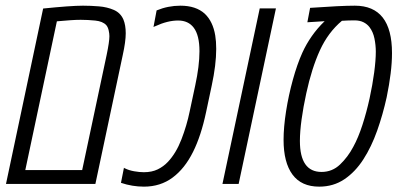

<svg xmlns="http://www.w3.org/2000/svg" viewBox="-20 -660 1452 689"><path d="M1.5 0 134.8 -629.4Q182.6 -634.3 219.2 -637Q255.9 -639.6 277.8 -639.6Q305.2 -639.6 335 -637.2Q364.7 -634.8 388.7 -624.3Q412.6 -613.8 422.9 -589.8Q431.2 -569.8 431.2 -540.5Q431.2 -510.7 420.4 -461.9L322.3 0ZM70.8 -49.8H274.9L362.8 -463.4Q372.6 -510.3 372.6 -530.3Q372.6 -539.6 369.9 -551.3Q367.2 -563 361.3 -569.8Q348.6 -583.5 321.8 -586.2Q294.9 -588.9 269.5 -588.9Q252 -588.9 231.9 -587.4Q211.9 -585.9 184.1 -583.5Z M496.6 9.8Q454.6 9.8 414.1 -3.9L424.8 -58.1Q425.8 -57.1 426.5 -56.6Q427.2 -56.2 428.7 -55.7Q442.4 -48.8 461.4 -45.4Q480.5 -42 496.1 -42Q524.9 -42 545.9 -52.2Q566.9 -62.5 582 -78.6Q611.8 -109.9 631.1 -159.9Q650.4 -210 660.6 -259.8L680.7 -354Q688 -387.7 691.9 -418.7Q695.8 -449.7 695.8 -476.1Q695.8 -533.2 675.3 -560.5Q655.8 -586.4 619.1 -586.4Q581.5 -586.4 537.1 -565.9Q535.2 -565.4 533.9 -564.7Q532.7 -564 530.8 -563L542 -622.6Q583 -639.6 627.4 -639.6Q683.1 -639.6 714.8 -610.8Q744.1 -583 752.4 -532.7Q755.9 -511.7 755.9 -484.4Q755.9 -427.7 739.7 -352.5L719.7 -258.3Q701.7 -172.9 672.9 -115.2Q643.1 -55.2 599.6 -22.9Q555.7 9.8 496.6 9.8Z M778.3 0 912.1 -629.9H970.2L836.4 0Z M1125.5 9.8Q1061.5 9.8 1029.5 -33.7Q997.6 -77.1 997.6 -158.2Q997.6 -203.6 1006.6 -261Q1015.6 -318.4 1031 -374Q1046.4 -429.7 1064.9 -470.7Q1079.1 -502 1099.1 -530.5Q1119.1 -559.1 1145 -584Q1129.9 -583 1114 -582Q1098.1 -581.1 1083 -580.1L1092.8 -631.8Q1203.1 -639.6 1253.4 -639.6Q1386.7 -639.6 1386.7 -469.7Q1386.7 -435.1 1381.8 -396Q1377 -356.9 1367.7 -311.5Q1354 -249 1333.5 -191.2Q1313 -133.3 1283.9 -88.1Q1254.9 -43 1215.6 -16.6Q1176.3 9.8 1125.5 9.8ZM1133.8 -43Q1172.4 -43 1200.4 -69.8Q1228.5 -96.7 1247.6 -132.8Q1265.6 -165.5 1280.5 -211.4Q1295.4 -257.3 1306.2 -306.6Q1316.9 -356 1322.8 -400.1Q1328.6 -444.3 1328.6 -474.6Q1328.6 -498 1323.7 -522Q1318.8 -545.9 1305.7 -563Q1297.4 -573.7 1284.2 -580.3Q1271 -586.9 1252 -586.9Q1230 -586.9 1207 -585.4Q1157.2 -543.5 1127.9 -479.2Q1098.6 -415 1079.1 -325.2Q1068.4 -276.4 1062.3 -231.9Q1056.2 -187.5 1056.2 -154.3Q1056.2 -43 1133.8 -43Z"/></svg>

Font: Open Sans Condensed Light
Style: Italic
Weight: 300
Width: 3
Italic angle: -12°
Designer: Monotype Design Team
Foundry: Monotype Imaging Inc.
Version: Version 3.000; ttfautohint (v1.8.4)